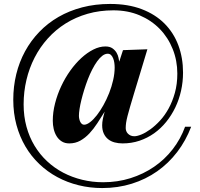

<svg xmlns="http://www.w3.org/2000/svg" viewBox="-20 -723 1007 968"><path d="M723.1 -474.6Q701.2 -401.9 684.8 -347.7Q668.5 -293.5 656.2 -253.4Q644 -213.4 636 -185.5Q627.9 -157.7 622.8 -137.7Q617.7 -117.7 615.7 -103.5Q613.8 -89.4 613.8 -77.1Q613.8 -69.8 616.5 -62.5Q619.1 -55.2 624.8 -49.3Q630.4 -43.5 638.4 -39.8Q646.5 -36.1 657.2 -36.1Q671.4 -36.1 692.9 -44.9Q714.4 -53.7 738.5 -71.3Q762.7 -88.9 786.9 -115Q811 -141.1 830.3 -176.3Q849.6 -211.4 861.8 -255.4Q874 -299.3 874 -352.1Q874 -417.5 850.8 -475.6Q827.6 -533.7 785.4 -577.1Q743.2 -620.6 683.8 -645.8Q624.5 -670.9 551.8 -670.9Q482.4 -670.9 421.9 -653.6Q361.3 -636.2 311 -604.7Q260.7 -573.2 221.2 -529.3Q181.6 -485.4 154.5 -432.6Q127.4 -379.9 113.3 -320.1Q99.1 -260.3 99.1 -196.8Q99.1 -136.7 113.5 -84.2Q127.9 -31.7 154.3 12Q180.7 55.7 217.3 89.8Q253.9 124 298.6 147.5Q343.3 170.9 394.3 183.3Q445.3 195.8 500 195.8Q572.8 195.8 637.9 175.3Q703.1 154.8 756.8 117.9Q810.5 81.1 850.6 29.5Q890.6 -22 913.1 -84H943.8Q917 -13.7 873.5 43.2Q830.1 100.1 772.5 140.6Q714.8 181.2 644.8 203.1Q574.7 225.1 495.1 225.1Q433.6 225.1 376.2 210.9Q318.8 196.8 269 169.9Q219.2 143.1 178.2 104Q137.2 64.9 108.2 15.6Q79.1 -33.7 63 -93Q46.9 -152.3 46.9 -220.2Q46.9 -287.1 62 -348.9Q77.1 -410.6 106.4 -464.4Q135.7 -518.1 178 -562Q220.2 -606 274.7 -637.5Q329.1 -668.9 394.5 -686Q460 -703.1 535.2 -703.1Q625.5 -703.1 694.1 -677Q762.7 -650.9 809.1 -604.5Q855.5 -558.1 879.2 -494.6Q902.8 -431.2 902.8 -356.9Q902.8 -310.1 892.8 -265.4Q882.8 -220.7 863.8 -181.2Q844.7 -141.6 817.9 -108.4Q791 -75.2 757.1 -51Q723.1 -26.9 683.1 -13.4Q643.1 0 598.1 0Q577.1 0 558.3 -4.9Q539.6 -9.8 525.6 -20.8Q511.7 -31.7 503.4 -49.3Q495.1 -66.9 495.1 -91.8Q495.1 -106 498.5 -123Q502 -140.1 507.8 -160.2Q489.7 -130.9 470.9 -102.1Q452.1 -73.2 430.9 -50.5Q409.7 -27.8 384.8 -13.9Q359.9 0 329.1 0Q307.1 0 291.3 -10Q275.4 -20 265.4 -36.4Q255.4 -52.7 250.7 -73Q246.1 -93.3 246.1 -113.8Q246.1 -157.2 257.6 -201.9Q269 -246.6 288.6 -288.3Q308.1 -330.1 334.2 -366.7Q360.4 -403.3 389.9 -430.4Q419.4 -457.5 450.4 -473.1Q481.4 -488.8 511.2 -488.8Q533.7 -488.8 547.1 -479.2Q560.5 -469.7 567.9 -456.8Q575.2 -443.8 577.6 -431.2Q580.1 -418.5 581.1 -412.1L600.1 -470.2ZM558.1 -382.8Q558.1 -394 556.4 -406.2Q554.7 -418.5 550.5 -428.7Q546.4 -439 539.8 -445.6Q533.2 -452.1 522.9 -452.1Q509.3 -452.1 495.8 -441.7Q482.4 -431.2 469.7 -413.6Q457 -396 445.1 -372.8Q433.1 -349.6 423.1 -323.7Q413.1 -297.9 404.8 -271Q396.5 -244.1 390.4 -219.5Q384.3 -194.8 381.1 -174.1Q377.9 -153.3 377.9 -139.2Q377.9 -131.8 379.6 -123.8Q381.3 -115.7 384.5 -109.1Q387.7 -102.5 392.6 -98.4Q397.5 -94.2 403.8 -94.2Q417.5 -94.2 434.3 -107.2Q451.2 -120.1 468.3 -142.1Q485.4 -164.1 501.5 -192.9Q517.6 -221.7 530.3 -253.9Q543 -286.1 550.5 -319.3Q558.1 -352.5 558.1 -382.8Z"/></svg>

Font: Tai Heritage Pro
Style: Bold
Weight: 700
Designer: Faah Baccam, Walt Agee, Victor Gaultney, Annie Olsen, Eric Hays
Foundry: SIL International
Version: Version 2.600